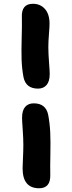

<svg xmlns="http://www.w3.org/2000/svg" viewBox="-20 -797 382 1020"><path d="M182.1 -326.2Q117.7 -326.2 105 -386.2Q96.2 -433.1 94.7 -481.4Q93.3 -529.8 95.2 -595.9Q97.2 -662.1 96.2 -705.1Q92.8 -776.9 154.8 -776.9Q194.3 -776.9 218.8 -749.3Q243.2 -721.7 243.2 -670.9Q243.2 -654.8 240 -615.2Q236.8 -575.7 236.8 -546.9Q236.8 -512.7 240.5 -465.6Q244.1 -418.5 244.1 -403.8Q244.1 -364.7 227.5 -345.5Q210.9 -326.2 182.1 -326.2ZM188 203.1Q100.1 203.1 100.1 97.2Q100.1 81.5 102.1 41.5Q104 1.5 104 -27.8Q104 -62 100.6 -108.6Q97.2 -155.3 97.2 -170.9Q97.2 -210 113.5 -229Q129.9 -248 159.2 -248Q223.1 -248 235.8 -188Q244.6 -141.6 246.8 -94.2Q249 -46.9 247.6 22Q246.1 90.8 247.1 131.8Q249 203.1 188 203.1Z"/></svg>

Font: Shantell Sans Irregular Bouncy
Style: Bold
Weight: 700
Designer: Stephen Nixon, Anya Danilova, Shantell Martin
Foundry: Arrow Type
Version: Version 1.006;[9816181b4]